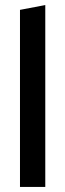

<svg xmlns="http://www.w3.org/2000/svg" viewBox="-20 -739 258 759"><path d="M59 0V-700L159 -719V0Z"/></svg>

Font: Red Hat Display SemiBold
Style: Regular
Weight: 600
Designer: Pentagram, MCKL
Foundry: Pentagram, MCKL
Version: Version 1.023